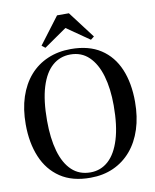

<svg xmlns="http://www.w3.org/2000/svg" viewBox="-102 -1037 908 1126"><g transform="rotate(-10 352.0 -474.0)"><path d="M345.5 11.5Q237.5 12 166.2 -35.8Q95 -83.5 59.8 -168Q24.5 -252.5 24.5 -362.5Q24.5 -453 48.2 -525Q72 -597 116.2 -647.8Q160.5 -698.5 222.8 -725.2Q285 -752 361 -752Q468 -752 538.5 -706Q609 -660 644 -577Q679 -494 679 -382.5Q679 -292.5 655.5 -219.8Q632 -147 587.8 -95.2Q543.5 -43.5 482.2 -16Q421 11.5 345.5 11.5ZM350.5 -19.5Q412 -19.5 457.2 -60.2Q502.5 -101 527.2 -181.8Q552 -262.5 552 -382.5Q552 -483 529.8 -559.2Q507.5 -635.5 463.2 -678.2Q419 -721 353 -721Q291 -721 245.8 -681.5Q200.5 -642 176 -562.5Q151.5 -483 151.5 -362.5Q151.5 -257 173.5 -180Q195.5 -103 239.8 -61.2Q284 -19.5 350.5 -19.5ZM216.5 -785 196 -801 316.5 -960.5H387L508 -801L487.5 -785L352 -879Z"/></g></svg>

Font: Merriweather 120pt Medium
Style: Regular
Weight: 500
Version: Version 2.100